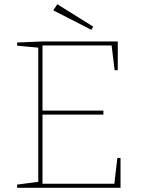

<svg xmlns="http://www.w3.org/2000/svg" viewBox="-20 -888 674 908"><path d="M535 -141H550V0H61V-15L168 -29L161 -21V-670L168 -662L61 -672V-687L182 -692H537V-556H522L507 -680L515 -673H174L181 -680V-358L174 -365H469V-346H174L181 -353V-12L174 -19H528L520 -12ZM412 -747 232 -839 251 -868 421 -762Z"/></svg>

Font: Bitter Thin Thin
Style: Regular
Weight: 250
Version: Version 2.002